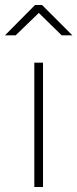

<svg xmlns="http://www.w3.org/2000/svg" viewBox="-35 -752 311 772"><path d="M103 0V-500H138V0ZM-15 -610 106 -732H134L256 -610H213L121 -700L28 -610Z"/></svg>

Font: TypoPRO Titillium Title
Style: Regular
Weight: 250
Designer: Campivisivi
Foundry: Accademia di Belle Arti di Urbino and students of MA course of Visual design
Version: 1.000